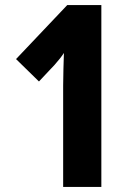

<svg xmlns="http://www.w3.org/2000/svg" viewBox="-20 -734 521 754"><path d="M378 0V-714H244L43 -502L133 -414L195 -480C210 -497 222 -512 231 -526C230 -486 228 -443 228 -398V0Z"/></svg>

Font: Noto Sans Georgian ExtraCondensed ExtraBold
Style: Regular
Weight: 800
Width: 2
Designer: Monotype Design Team, Akaki Razmadze
Foundry: Google LLC
Version: Version 2.005